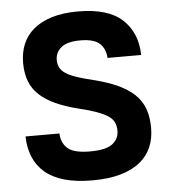

<svg xmlns="http://www.w3.org/2000/svg" viewBox="-52 -756 724 813"><g transform="rotate(-5 310.0 -350.0)"><path d="M309 9Q239 9 189 -5.5Q139 -20 107 -47.5Q75 -75 59 -114Q43 -153 42 -201H186Q188 -160 214.5 -137Q241 -114 309 -114Q377 -114 404.5 -135.5Q432 -157 432 -191Q432 -211 425 -226.5Q418 -242 400 -254Q382 -266 352 -277Q322 -288 276 -299Q220 -313 179.5 -331.5Q139 -350 112 -375Q85 -400 72 -433.5Q59 -467 59 -512Q59 -556 74 -592Q89 -628 120 -654Q151 -680 198 -694.5Q245 -709 309 -709Q437 -709 497.5 -653Q558 -597 560 -502H417Q415 -541 390.5 -563.5Q366 -586 309 -586Q252 -586 227 -565Q202 -544 202 -512Q202 -493 209.5 -479Q217 -465 234 -454Q251 -443 279 -433.5Q307 -424 349 -414Q409 -399 451.5 -379.5Q494 -360 521.5 -334Q549 -308 562 -273Q575 -238 575 -191Q575 -146 559.5 -109.5Q544 -73 511.5 -46.5Q479 -20 428.5 -5.5Q378 9 309 9Z"/></g></svg>

Font: Golos UI
Style: Bold
Weight: 700
Designer: A.Korolkova, Vitaly Kuzmin
Foundry: ParaType Ltd
Version: Version 2.000